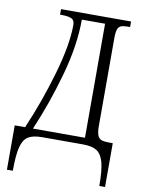

<svg xmlns="http://www.w3.org/2000/svg" viewBox="-99 -781 792 1058"><g transform="rotate(10 297.0 -251.5)"><path d="M15 -38H73Q141 -196 189 -362.5Q237 -529 237 -639Q237 -665 219.5 -673.5Q202 -682 165 -682H155V-713H547V-682H534Q510 -682 497 -677Q484 -672 478 -656Q472 -640 472 -608V-115Q472 -80 479 -63Q486 -46 500.5 -40.5Q515 -35 542 -35H564V210H532Q532 123 520 78.5Q508 34 481 17Q454 0 404 0H175Q124 0 97.5 16.5Q71 33 59.5 77.5Q48 122 48 210H15ZM408 -38V-676H278Q278 -532 230.5 -362Q183 -192 117 -38Z"/></g></svg>

Font: Noto Serif NarrowLight
Style: Regular
Weight: 300
Width: 4
Designer: Monotype Design Team
Foundry: Monotype Imaging Inc.
Version: Version 1.001